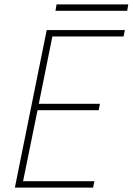

<svg xmlns="http://www.w3.org/2000/svg" viewBox="-20 -857 606 877"><path d="M47.9 0 193.4 -719.7H550.3L544.4 -690.4H219.2L157.2 -382.8H436.5L430.7 -353.5H151.4L85.4 -29.3H411.1L405.3 0ZM233.4 -807.6 238.3 -836.9H565.9L561 -807.6Z"/></svg>

Font: Reddit Sans ExtraLight
Style: Italic
Weight: 250
Italic angle: -11.25°
Designer: Stephen Hutchings
Version: Version 1.013